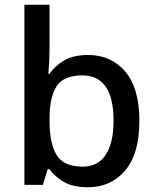

<svg xmlns="http://www.w3.org/2000/svg" viewBox="-20 -780 660 810"><path d="M189 -577Q189 -544 187 -514Q185 -484 184 -468H189Q211 -502 250.5 -525Q290 -548 352 -548Q449 -548 508.5 -478Q568 -408 568 -270Q568 -131 508 -60.5Q448 10 351 10Q288 10 249.5 -12.5Q211 -35 189 -66H181L161 0H83V-760H189ZM327 -462Q249 -462 219 -416.5Q189 -371 189 -277V-269Q189 -176 218.5 -126.5Q248 -77 329 -77Q393 -77 426 -127Q459 -177 459 -271Q459 -462 327 -462Z"/></svg>

Font: Noto Sans Ethiopic Medium
Style: Regular
Weight: 500
Designer: Monotype Design Team
Foundry: Monotype Imaging Inc.
Version: Version 2.102; ttfautohint (v1.8.4.7-5d5b)